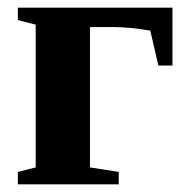

<svg xmlns="http://www.w3.org/2000/svg" viewBox="-20 -479 494 499"><path d="M428.2 -308.6H391.6L370.6 -399.4Q316.4 -408.7 273.4 -408.7H213.9V-43.9L288.6 -32.2V0H26.4V-32.2L72.8 -43.9V-415L26.4 -426.8V-459H428.2Z"/></svg>

Font: Tinos
Style: Bold
Weight: 700
Designer: Steve Matteson
Foundry: Monotype Imaging Inc.
Version: Version 1.23